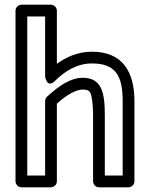

<svg xmlns="http://www.w3.org/2000/svg" viewBox="-20 -772 634 817"><path d="M332 -441C283.7 -441 234.1 -411 179.9 -360.2C174.8 -355.5 172 -348 172 -342V-25H96V-702H172V-446C172 -446 179.6 -393.3 214.7 -428.3C254.3 -468 307.1 -502 371 -502C470.7 -502 502 -451.5 502 -342V-25H426V-282C426 -376.1 413.8 -441 332 -441ZM371 -552C312 -552 262.1 -529.6 222 -500.4V-727C222 -737.7 212.1 -752 197 -752H71C60.3 -752 46 -742.1 46 -727V0C46 10.7 55.9 25 71 25H197C207.7 25 222 15.1 222 0V-331C268.9 -373.2 307 -391 332 -391C352.4 -391 359.6 -385.4 364.2 -377.2C369.6 -367.8 376 -334.8 376 -282V0C376 10.7 385.9 25 401 25H527C537.7 25 552 15.1 552 0V-342C552 -464.4 503.3 -552 371 -552Z"/></svg>

Font: Fog Sans
Style: Outline
Weight: 700
Foundry: Intel Corporation
Version: Version 1.00